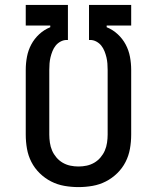

<svg xmlns="http://www.w3.org/2000/svg" viewBox="-20 -755 640 783"><path d="M300 8Q271 8 242.5 3Q214 -2 188.5 -15Q163 -28 142 -48.5Q121 -69 108 -94.5Q95 -120 90 -148.5Q85 -177 85 -206V-470Q85 -497 90 -523.5Q95 -550 107.5 -573.5Q120 -597 140 -615.5Q160 -634 185 -644V-651H85V-735H257V-592H252Q239 -592 227 -585.5Q215 -579 207 -569Q199 -559 194 -546.5Q189 -534 186 -521.5Q183 -509 182 -496Q181 -483 181 -470V-206Q181 -190 183.5 -173Q186 -156 192.5 -141Q199 -126 210 -113Q221 -100 235.5 -91.5Q250 -83 266.5 -79.5Q283 -76 300 -76Q317 -76 333.5 -79.5Q350 -83 364.5 -91.5Q379 -100 390 -113Q401 -126 407.5 -141Q414 -156 416.5 -173Q419 -190 419 -206V-470Q419 -483 418 -496Q417 -509 414 -521.5Q411 -534 406 -546.5Q401 -559 393 -569Q385 -579 373 -585.5Q361 -592 348 -592H343V-735H515V-651H415V-644Q440 -634 460 -615.5Q480 -597 492.5 -573.5Q505 -550 510 -523.5Q515 -497 515 -470V-206Q515 -177 510 -148.5Q505 -120 492 -94.5Q479 -69 458 -48.5Q437 -28 411.5 -15Q386 -2 357.5 3Q329 8 300 8Z"/></svg>

Font: Iosevka Fixed Curly Md Ex
Style: Regular
Weight: 500
Width: 7
Monospace: yes
Designer: Belleve Invis
Foundry: Belleve Invis
Version: Version 30.1.2